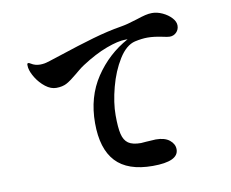

<svg xmlns="http://www.w3.org/2000/svg" viewBox="-82 -858 1163 968"><g transform="rotate(-10 500.0 -374.0)"><path d="M870 -670Q870 -649 856 -635Q842 -621 822 -621Q811 -621 785 -627Q742 -636 710 -636Q681 -636 645 -628Q599 -617 562 -557.5Q525 -498 504.5 -420Q484 -342 484 -278Q484 -215 492 -181.5Q500 -148 521.5 -133Q543 -118 586 -118L611 -120Q656 -123 662 -123Q708 -123 732.5 -103Q757 -83 757 -56Q757 6 625 6Q497 6 436 -59.5Q375 -125 375 -257Q375 -391 441 -490Q507 -589 610 -645H598Q561 -645 500.5 -622.5Q440 -600 371 -555Q357 -546 342.5 -534Q328 -522 322 -517Q290 -490 268 -478Q246 -466 214 -466Q186 -466 159 -487Q132 -508 113.5 -537.5Q95 -567 91 -591Q90 -597 90 -605Q90 -614 96 -614Q100 -614 108 -609Q128 -596 154 -596Q165 -596 177 -598Q187 -599 265 -625Q361 -657 440.5 -680Q520 -703 588 -714Q620 -719 673 -736Q700 -745 718.5 -749.5Q737 -754 754 -754Q780 -754 807 -741.5Q834 -729 852 -709.5Q870 -690 870 -670Z"/></g></svg>

Font: Shippori Mincho ExtraBold
Style: Regular
Weight: 800
Designer: FONTDASU
Foundry: FONTDASU / Google Inc. / but / Adobe
Version: Version 3.110; ttfautohint (v1.8.3)